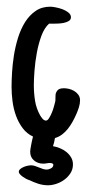

<svg xmlns="http://www.w3.org/2000/svg" viewBox="-20 -406 257 568"><path d="M195.8 80.6Q195.8 94.7 188.7 106Q181.6 117.2 170.9 125.2Q160.2 133.3 147 137.7Q133.8 142.1 122.1 142.1Q107.4 142.1 93 137.5Q78.6 132.8 64.9 126V126.5Q62 125.5 56.9 122.8Q51.8 120.1 47.1 116.7Q42.5 113.3 39.1 109.6Q35.6 106 35.6 102.1Q35.6 97.7 40 94Q44.4 90.3 50.3 87.9Q56.2 85.4 62 84.2Q67.9 83 70.8 83Q77.6 83 83.5 85Q89.4 86.9 95.2 89.4Q101.1 91.8 106.9 93.8Q112.8 95.7 118.2 95.7Q124 95.7 130.9 92Q137.7 88.4 137.7 81.5Q137.7 78.6 134.5 77.4Q131.3 76.2 127.9 76.2Q125.5 76.2 123 76.4Q120.6 76.7 118.2 77.1Q115.7 77.6 113 77.9Q110.4 78.1 107.4 78.1Q91.8 78.1 80.6 68.6Q69.3 59.1 69.3 43Q69.3 38.1 71.8 24.7Q74.2 11.2 77.6 -2Q59.1 -10.7 46.9 -27.1Q34.7 -43.5 27.3 -63.7Q20 -84 17.1 -106.2Q14.2 -128.4 14.2 -148.4Q14.2 -166.5 15.6 -191.2Q17.1 -215.8 21.2 -242.2Q25.4 -268.6 33.4 -294.4Q41.5 -320.3 54.2 -340.6Q66.9 -360.8 85.2 -373.5Q103.5 -386.2 128.9 -386.2Q134.3 -386.2 144.5 -384.3Q154.8 -382.3 164.8 -378.7Q174.8 -375 182.4 -368.9Q189.9 -362.8 189.9 -355Q189.9 -347.7 183.3 -343.8Q176.8 -339.8 167.7 -338.1Q158.7 -336.4 149.2 -336.2Q139.6 -335.9 133.8 -335.9H125Q111.3 -323.7 102.5 -300Q93.8 -276.4 88.9 -249.5Q84 -222.7 82 -196.5Q80.1 -170.4 80.1 -153.8Q80.1 -130.4 83.7 -107.7Q87.4 -85 98.6 -64.9Q101.1 -60.5 105.7 -54.9Q110.4 -49.3 116.2 -49.3Q120.6 -49.3 125.2 -56.6Q129.9 -64 133.8 -73.7Q137.7 -83.5 140.1 -92.8Q142.6 -102.1 143.6 -106.4Q144 -108.4 144 -110.8Q144 -113.3 144 -115.7Q144 -120.1 144.3 -124.3Q144.5 -128.4 145.5 -130.9Q148.9 -139.2 154.5 -142.1Q160.2 -145 168.5 -145Q175.8 -145 184.1 -143.1Q192.4 -141.1 199.7 -136.7Q207 -132.3 211.9 -125.5Q216.8 -118.7 216.8 -109.4Q216.8 -99.1 213.4 -88.4Q210 -77.6 205.6 -67.9Q200.7 -56.6 194.6 -45.7Q188.5 -34.7 180.9 -25.1Q173.3 -15.6 163.8 -8.3Q154.3 -1 142.6 2.4Q141.6 9.3 139.9 15.9Q138.2 22.5 136.7 26.4Q147.5 28.3 158 32.7Q168.5 37.1 176.8 43.9Q185.1 50.8 190.4 59.8Q195.8 68.8 195.8 80.6Z"/></svg>

Font: Just Another Hand
Style: Regular
Weight: 400
Designer: Astigmatic (AOETI)
Foundry: Astigmatic (AOETI)
Version: Version 1.001